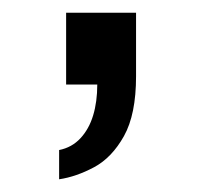

<svg xmlns="http://www.w3.org/2000/svg" viewBox="-20 -133 319 302"><path d="M73 149V103Q93 99 106.5 84.5Q120 70 126.5 48.5Q133 27 133 0H84V-113H194V-13Q194 47 175 81Q156 115 128 130Q100 145 73 149Z"/></svg>

Font: Archivo SemiExpanded
Style: Regular
Weight: 400
Width: 6
Designer: Hector Gatti
Foundry: Omnibus-Type
Version: Version 2.001